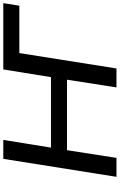

<svg xmlns="http://www.w3.org/2000/svg" viewBox="205 -950 745 1196"><g transform="rotate(-90 578.0 -352.5)"><path d="M74 0 186 -705H304L256 -408H695L743 -705H1156L1140 -605H845L749 0H631L679 -308H240L192 0Z"/></g></svg>

Font: Nunito Sans 7pt SemiExpanded SemiBold
Style: Italic
Weight: 600
Width: 6
Italic angle: -9°
Designer: Vernon Adams
Foundry: Vernon Adams
Version: Version 3.101;gftools[0.9.27]